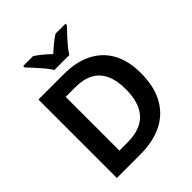

<svg xmlns="http://www.w3.org/2000/svg" viewBox="-252 -1086 1236 1236"><g transform="rotate(-45 366.0 -468.0)"><path d="M675 -368Q675 -246 629.5 -164Q584 -82 501 -41Q418 0 301 0H88V-714H320Q431 -714 510.5 -674Q590 -634 632.5 -557.5Q675 -481 675 -368ZM533 -363Q533 -444 508 -497Q483 -550 434 -576Q385 -602 314 -602H224V-113H297Q416 -113 474.5 -175.5Q533 -238 533 -363ZM295 -776Q281 -799 259 -825.5Q237 -852 213 -878Q189 -904 171 -923V-936H261Q287 -919 312 -898.5Q337 -878 362 -853Q389 -878 414.5 -899Q440 -920 466 -936H556V-923Q538 -904 514 -878.5Q490 -853 467.5 -826Q445 -799 431 -776Z"/></g></svg>

Font: Noto Sans Oriya SemiBold
Style: Regular
Weight: 600
Version: Version 2.003